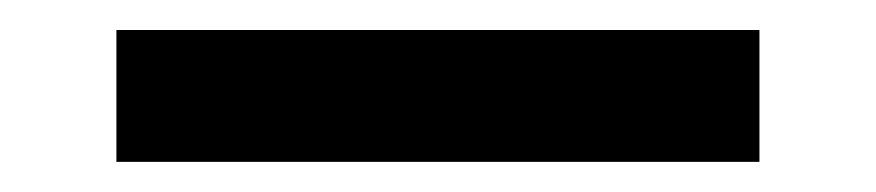

<svg xmlns="http://www.w3.org/2000/svg" viewBox="-20 -20 584 128"><path d="M57.6 0Q165 0 486.3 0Q486.3 22.5 486.3 87.9Q378.9 87.9 57.6 87.9Q57.6 66.4 57.6 0Z"/></svg>

Font: SSportsD
Style: Medium
Weight: 400
Designer: Swiss Typefaces
Version: Version 1.000